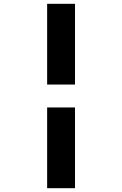

<svg xmlns="http://www.w3.org/2000/svg" viewBox="-20 -843 640 1006"><path d="M227 -400V-823H373V-400ZM227 143V-280H373V143Z"/></svg>

Font: Iosevka Aile Heavy
Style: Regular
Weight: 900
Designer: Belleve Invis
Foundry: Belleve Invis
Version: Version 31.1.0; ttfautohint (v1.8.4)